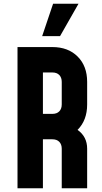

<svg xmlns="http://www.w3.org/2000/svg" viewBox="-20 -1000 544 1020"><path d="M397 -980 299 -808H204L262 -980ZM443 -565V-445Q443 -361 392 -310Q443 -274 443 -210V0H308V-210Q308 -233 295 -246.5Q282 -260 258 -260H208V0H73V-750H258Q342 -750 392.5 -699.5Q443 -649 443 -565ZM308 -445V-565Q308 -588 295 -601.5Q282 -615 258 -615H208V-395H258Q282 -395 295 -408.5Q308 -422 308 -445Z"/></svg>

Font: Mohave Bold
Style: Regular
Weight: 700
Designer: Gumpita Rahayu
Foundry: Tokotype
Version: Version 2.002;PS 002.002;hotconv 1.0.88;makeotf.lib2.5.64775